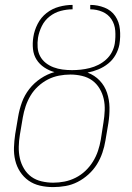

<svg xmlns="http://www.w3.org/2000/svg" viewBox="-20 -755 540 783"><path d="M197 8Q169 8 143 2Q117 -4 96.5 -18.5Q76 -33 62 -54.5Q48 -76 42 -101.5Q36 -127 37 -154Q38 -181 42 -208L54 -279Q59 -309 69.5 -338Q80 -367 99.5 -392Q119 -417 146 -435Q173 -453 202 -461Q180 -467 160.5 -480Q141 -493 129 -512Q117 -531 114.5 -555Q112 -579 116 -604Q120 -631 133.5 -657.5Q147 -684 170 -702Q193 -720 221 -727.5Q249 -735 276 -735V-717Q252 -717 227.5 -710.5Q203 -704 182.5 -688Q162 -672 150.5 -648.5Q139 -625 135 -601Q132 -581 133.5 -561.5Q135 -542 143.5 -526Q152 -510 166.5 -498.5Q181 -487 198.5 -480.5Q216 -474 235 -471.5Q254 -469 274 -469Q292 -469 310 -471Q328 -473 346 -477.5Q364 -482 381 -490.5Q398 -499 412.5 -512Q427 -525 436 -542Q445 -559 448 -577Q448 -577 448 -577Q448 -577 448 -577Q452 -604 450 -630Q448 -656 434.5 -676.5Q421 -697 397.5 -707Q374 -717 348 -717V-735Q378 -735 406 -724Q434 -713 450 -689.5Q466 -666 469 -635.5Q472 -605 467 -574Q463 -552 451.5 -531.5Q440 -511 421.5 -496Q403 -481 381 -472Q359 -463 337 -459Q366 -448 386.5 -426.5Q407 -405 416.5 -376.5Q426 -348 426.5 -316.5Q427 -285 422 -253L410 -182Q406 -157 397.5 -132Q389 -107 375 -84.5Q361 -62 340.5 -43.5Q320 -25 296.5 -13Q273 -1 247.5 3.5Q222 8 197 8ZM197 -10Q220 -10 243 -14.5Q266 -19 288 -30Q310 -41 328 -58Q346 -75 359 -96Q372 -117 379.5 -139.5Q387 -162 391 -185L402 -256Q406 -280 407 -304.5Q408 -329 403 -351.5Q398 -374 386 -394Q374 -414 356 -427Q338 -440 314.5 -445.5Q291 -451 267 -451Q244 -451 220.5 -446.5Q197 -442 175.5 -431Q154 -420 135.5 -403Q117 -386 104.5 -365Q92 -344 84.5 -321.5Q77 -299 73 -276L61 -205Q57 -181 56.5 -156.5Q56 -132 61 -109.5Q66 -87 78 -67Q90 -47 108 -34Q126 -21 149.5 -15.5Q173 -10 197 -10Z"/></svg>

Font: Iosevka SS04 Thin Oblique
Style: Regular
Weight: 100
Italic angle: -9°
Monospace: yes
Designer: Belleve Invis
Foundry: Belleve Invis
Version: Version 19.0.0; ttfautohint (v1.8.4)